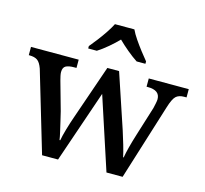

<svg xmlns="http://www.w3.org/2000/svg" viewBox="-109 -889 1078 1011"><g transform="rotate(15 430.0 -383.0)"><path d="M74 -438Q63 -469 47.5 -480Q32 -491 3 -491H0V-536H260V-491H247Q217 -491 202 -482.5Q187 -474 187 -449Q187 -441 189.5 -429Q192 -417 195 -406L239 -249Q245 -225 251.5 -196.5Q258 -168 264 -142.5Q270 -117 272 -101H276Q280 -125 291 -163Q302 -201 314 -235L417 -533H481L580 -237Q591 -204 602.5 -164Q614 -124 619 -100H622Q630 -149 657 -235L706 -392Q709 -405 712 -419.5Q715 -434 715 -442Q715 -491 649 -491H642V-536H860V-491H847Q818 -491 802.5 -476.5Q787 -462 772 -413L643 0H555L426 -394L291 0H204ZM293 -619Q309 -638 329 -664Q349 -690 367 -717Q385 -744 396 -766H502Q512 -744 530.5 -717Q549 -690 569 -664Q589 -638 605 -619V-606H557Q531 -623 501 -648Q471 -673 448 -696Q426 -673 396.5 -648Q367 -623 340 -606H293Z"/></g></svg>

Font: Noto Serif Lao Medium
Style: Regular
Weight: 500
Designer: Monotype Design Team
Foundry: Monotype Imaging Inc.
Version: Version 2.003; ttfautohint (v1.8.4.7-5d5b)